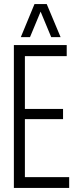

<svg xmlns="http://www.w3.org/2000/svg" viewBox="-20 -921 374 941"><path d="M48 0V-700H307V-646H102V-387H289V-337H102V-53H319V0ZM82 -739 149 -901H209L277 -739H231L179 -864L127 -739Z"/></svg>

Font: Georama Condensed Light
Style: Regular
Weight: 300
Width: 3
Designer: Jean-Baptiste Levee
Foundry: Production Type
Version: Version 1.000